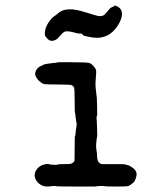

<svg xmlns="http://www.w3.org/2000/svg" viewBox="-20 -659 587 702"><path d="M330 -335Q333 -310 334 -301L335 -269Q336 -236 334.5 -235Q333 -234 333 -227L334 -214L335 -186Q336 -159 335 -157.5Q334 -156 333.5 -151.5Q333 -147 332 -136.5Q331 -126 331.5 -121.5Q332 -117 332.5 -111Q333 -105 334 -102Q335 -99 335 -85Q336 -63 352 -59Q355 -59 396.5 -59Q438 -59 438 -58Q438 -57 446 -55.5Q454 -54 466 -45Q483 -32 478.5 -14.5Q474 3 469 7.5Q464 12 459.5 15Q455 18 453 19.5Q451 21 444 22Q437 23 401.5 23Q366 23 364.5 22Q363 21 349.5 21Q336 21 329 23H262Q187 23 186.5 22Q186 21 178 21Q170 21 166 22Q162 23 152 23Q136 23 123.5 13Q111 3 107.5 -11Q104 -25 113.5 -38.5Q123 -52 137.5 -56.5Q152 -61 157.5 -59Q163 -57 176.5 -56.5Q190 -56 191.5 -57.5Q193 -59 215.5 -59Q238 -59 241 -61Q252 -66 252.5 -73.5Q253 -81 253 -121.5Q253 -162 254.5 -162.5Q256 -163 256 -167Q256 -171 256.5 -174Q257 -177 257.5 -183.5Q258 -190 259.5 -196.5Q261 -203 260 -207.5Q259 -212 258 -219.5Q257 -227 256.5 -230.5Q256 -234 255.5 -240.5Q255 -247 254 -247Q253 -247 253 -290.5Q253 -334 250.5 -339.5Q248 -345 242.5 -347.5Q237 -350 192 -350Q147 -350 140 -352Q133 -354 122 -364Q103 -384 111 -399Q112 -401 112.5 -402.5Q113 -404 113.5 -404Q114 -404 114.5 -405.5Q115 -407 116 -408Q124 -416 130 -418Q136 -420 138.5 -422Q141 -424 150.5 -425.5Q160 -427 162 -427L176 -429Q176 -429 181.5 -429Q187 -429 187 -430.5Q187 -432 241.5 -431.5Q296 -431 304 -429.5Q312 -428 320 -419.5Q328 -411 330.5 -405Q333 -399 330.5 -376.5Q328 -354 330 -335ZM405 -637Q426 -629 426 -608Q426 -590 411 -566Q377 -513 318 -522Q287 -527 284 -530Q279 -538 273 -536.5Q267 -535 248 -541Q224 -547 216 -543Q208 -539 199 -527.5Q190 -516 183 -513Q162 -503 149 -523Q147 -526 145.5 -527Q144 -528 144 -537Q144 -566 174 -597Q174 -596 179 -600Q184 -604 188.5 -607Q193 -610 193 -611Q193 -612 203.5 -618Q214 -624 234.5 -625Q255 -626 296 -613Q337 -600 344 -600Q351 -600 356.5 -602Q362 -604 373 -617.5Q384 -631 385.5 -631Q387 -631 389 -632.5Q391 -634 394.5 -635Q398 -636 398.5 -638Q399 -640 405 -637Z"/></svg>

Font: TT2020 Style E
Style: Regular
Weight: 400
Version: Version 00.2